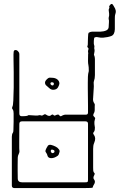

<svg xmlns="http://www.w3.org/2000/svg" viewBox="-20 -953 607 973"><path d="M53 0Q40 0 40 -13V-260Q40 -273 45 -280Q47 -283 47.5 -287.5Q48 -292 48 -296Q49 -316 49 -336.5Q49 -357 49 -378Q49 -384 48 -390Q47 -396 42 -402Q41 -404 41.5 -408Q42 -412 43 -413Q46 -416 47.5 -443.5Q49 -471 49.5 -509.5Q50 -548 49.5 -587.5Q49 -627 48.5 -655Q48 -683 49 -687Q49 -699 58 -699.5Q67 -700 74 -690Q78 -686 78 -679V-378Q78 -364 90 -364Q94 -364 106.5 -364.5Q119 -365 123 -369Q124 -370 135 -369Q146 -368 159.5 -367.5Q173 -367 178 -369Q182 -370 185 -369Q193 -365 200.5 -371Q208 -377 215 -371Q231 -360 241 -371Q247 -374 249 -372Q255 -365 260 -368Q265 -371 271 -372Q277 -374 281.5 -367.5Q286 -361 293 -366Q305 -373 317 -372H416Q426 -372 426 -383Q426 -394 426 -415.5Q426 -437 425.5 -461Q425 -485 425 -505Q425 -525 425 -534Q425 -549 425.5 -564Q426 -579 430 -593Q430 -615 428 -623Q426 -631 426 -644Q426 -670 426.5 -677.5Q427 -685 428 -689Q430 -694 436.5 -698Q443 -702 446 -694Q452 -684 456.5 -674.5Q461 -665 461 -654V-603Q461 -590 461 -572.5Q461 -555 456 -542Q454 -537 455 -526.5Q456 -516 455 -506L452 -457Q451 -450 452 -443Q453 -436 458 -429Q462 -424 460 -413Q460 -407 460 -396Q460 -385 454 -376Q451 -369 454 -365Q457 -361 460.5 -357.5Q464 -354 461 -348Q457 -336 458.5 -324Q460 -312 461 -306Q461 -300 460 -294Q459 -288 454 -282Q450 -278 455 -271Q468 -254 458 -231Q454 -222 453 -214Q452 -206 452 -198V-103Q452 -96 452.5 -88.5Q453 -81 459 -75Q461 -74 459.5 -70Q458 -66 457 -64Q450 -51 457 -43Q461 -38 461 -32Q461 -25 456.5 -18.5Q452 -12 450 -4Q450 -1 443 -1Q441 -1 435.5 -0.5Q430 0 411 0Q392 0 351 0Q310 0 238 0Q166 0 53 0ZM249 -498Q239 -498 229.5 -506.5Q220 -515 212 -522Q204 -534 212 -545Q218 -553 224.5 -557Q231 -561 241 -559Q260 -559 270.5 -550.5Q281 -542 281 -530Q281 -523 274 -510.5Q267 -498 249 -498ZM246 -520Q251 -520 252 -524Q253 -528 253 -529Q253 -536 243 -536Q240 -537 236 -533Q235 -529 236 -527Q240 -520 246 -520ZM92 -29H410Q421 -29 423.5 -31Q426 -33 426 -42V-326Q426 -338 413 -338H91Q78 -338 78 -325Q78 -264 77.5 -237Q77 -210 77.5 -202.5Q78 -195 78 -192Q80 -183 75 -173Q70 -163 70 -154Q70 -129 69.5 -115.5Q69 -102 69.5 -88Q70 -74 70 -49Q70 -29 92 -29ZM273 -164Q255 -151 239 -151.5Q223 -152 220 -166Q219 -172 214.5 -178Q210 -184 210 -188Q212 -196 215.5 -202.5Q219 -209 223 -215Q229 -221 239.5 -218.5Q250 -216 261 -210.5Q272 -205 276 -199Q285 -190 281 -181Q279 -170 273 -164ZM254 -180Q256 -182 256 -185Q257 -188 255 -190Q254 -192 248 -194Q242 -196 240 -194Q239 -193 238 -191Q237 -189 237 -187Q237 -186 238 -184.5Q239 -183 240 -181Q241 -177 245.5 -177Q250 -177 254 -180ZM452 -662Q448 -658 441.5 -661Q435 -664 433 -663Q430 -665 428.5 -673Q427 -681 426 -692Q426 -697 428 -702.5Q430 -708 425 -712Q421 -715 423 -719.5Q425 -724 425 -728Q425 -740 425.5 -750Q426 -760 426 -764Q426 -771 427 -779.5Q428 -788 432 -788Q438 -793 454 -792.5Q470 -792 488 -792.5Q506 -793 519 -799Q532 -805 531 -822Q531 -827 532 -838.5Q533 -850 531 -855Q530 -862 531 -864.5Q532 -867 533 -874Q534 -881 531 -900Q530 -905 533 -910Q536 -915 533 -921Q541 -934 546.5 -933Q552 -932 557 -921Q565 -909 566.5 -899.5Q568 -890 563 -876Q562 -872 562 -857Q562 -842 562 -837V-805Q561 -777 544 -770.5Q527 -764 502 -762Q492 -761 478.5 -764Q465 -767 458 -762Q457 -761 455.5 -746.5Q454 -732 458 -721Q459 -719 458 -713.5Q457 -708 458 -706Q460 -699 459 -692.5Q458 -686 457 -681Q455 -665 452 -662Z"/></svg>

Font: Sankofa Display
Style: Regular
Weight: 400
Designer: Batsirai Madzonga
Foundry: Batsirai Madzonga
Version: Version 1.000; ttfautohint (v1.8.4.7-5d5b)